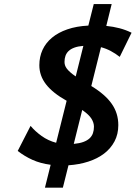

<svg xmlns="http://www.w3.org/2000/svg" viewBox="-20 -793 650 920"><path d="M289.1 -496.1Q289.1 -488.3 291.5 -480.5Q293.9 -472.7 300 -464.4Q306.2 -456.1 316.7 -446.8Q327.1 -437.5 342.8 -426.8L379.4 -573.2Q354 -571.3 336.7 -564.9Q319.3 -558.6 308.8 -548.6Q298.3 -538.6 293.7 -525.4Q289.1 -512.2 289.1 -496.1ZM430.2 -186Q430.2 -204.6 418.5 -223.9Q406.7 -243.2 374 -266.1L333.5 -103.5Q360.8 -106 379.4 -112.8Q397.9 -119.6 409.2 -130.1Q420.4 -140.6 425.3 -154.8Q430.2 -168.9 430.2 -186ZM553.7 -520.5Q533.2 -536.6 511.2 -548.3Q489.3 -560.1 463.9 -566.9L417.5 -380.9Q451.2 -360.4 475.6 -339.1Q500 -317.9 515.9 -294.9Q531.7 -272 539.3 -246.8Q546.9 -221.7 546.9 -193.4Q546.9 -149.9 528.8 -115.7Q510.7 -81.5 478.8 -57.1Q446.8 -32.7 403.1 -18.6Q359.4 -4.4 308.1 -1L281.2 106.4H195.3L222.7 -3.4Q173.8 -9.8 135.5 -27.1Q97.2 -44.4 64.9 -69.8L126.5 -189.9Q147.9 -164.1 179.2 -141.6Q210.4 -119.1 249 -108.9L299.3 -310.1Q232.9 -347.2 200.7 -388.7Q168.5 -430.2 168.5 -480.5Q168.5 -520.5 183.8 -554Q199.2 -587.4 229 -612.3Q258.8 -637.2 302.5 -652.3Q346.2 -667.5 403.3 -670.4L429.2 -773.4H515.1L489.3 -668.9Q522.9 -665.5 552.7 -657.7Q582.5 -649.9 610.4 -636.2Z"/></svg>

Font: Andika New Basic
Style: Bold Italic
Weight: 700
Italic angle: -14°
Designer: Victor Gaultney, Annie Olsen, Pablo Ugerman
Foundry: SIL International
Version: Version 5.500